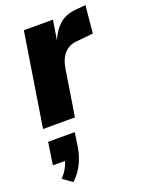

<svg xmlns="http://www.w3.org/2000/svg" viewBox="-160 -585 732 962"><g transform="rotate(-20 206.0 -104.5)"><path d="M8 0 87 -498H242L223 -378H220Q240 -436 276 -469Q312 -502 367 -506L420 -511L406 -364L314 -355Q290 -353 270.5 -341Q251 -329 237 -306Q223 -283 217 -246L178 0ZM60 302 10 266Q31 245 43.5 221Q56 197 59 174L87 188H-8L10 69H152L140 149Q132 194 113 232Q94 270 60 302Z"/></g></svg>

Font: Nunito Sans 10pt Condensed Black
Style: Italic
Weight: 900
Width: 3
Italic angle: -9°
Designer: Vernon Adams
Foundry: Vernon Adams
Version: Version 3.101;gftools[0.9.27]